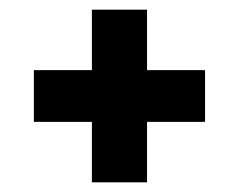

<svg xmlns="http://www.w3.org/2000/svg" viewBox="-20 -515 494 397"><path d="M170 -138V-495H284V-138ZM50 -263V-370H404V-263Z"/></svg>

Font: Bricolage Grotesque SemiCondensed
Style: Bold
Weight: 700
Width: 4
Designer: Mathieu Triay
Foundry: Atelier Triay
Version: Version 1.001;gftools[0.9.33.dev8+g029e19f]